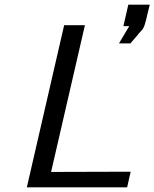

<svg xmlns="http://www.w3.org/2000/svg" viewBox="-20 -803 662 823"><path d="M490 -617 534 -691H509L530 -783H622Q619 -771 613.5 -749Q608 -727 606 -717L599 -693Q597 -687 594.5 -683Q592 -679 590 -676Q588 -673 581.5 -666.5Q575 -660 570 -653L539 -617ZM95 0 255 -695H344L199 -66L540 -67L525 0Z"/></svg>

Font: Coval
Style: Light Italic
Weight: 300
Foundry: Context Ltd
Version: Version 001.000